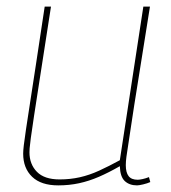

<svg xmlns="http://www.w3.org/2000/svg" viewBox="-20 -550 516 580"><path d="M156 10Q104 10 77 -16Q50 -42 50 -86Q50 -95 52 -112Q54 -129 58.5 -159Q63 -189 70.5 -237.5Q78 -286 89 -358Q100 -430 115 -530H134Q115 -407 102.5 -327Q90 -247 83 -201Q76 -155 73 -132.5Q70 -110 69.5 -102Q69 -94 69 -90Q69 -54 91.5 -31Q114 -8 160 -8Q192 -8 221 -14.5Q250 -21 279.5 -34.5Q309 -48 342 -66L413 -530H433Q412 -397 398 -310.5Q384 -224 376.5 -173Q369 -122 365 -97Q361 -72 360.5 -63Q360 -54 360 -51Q360 -29 368.5 -18Q377 -7 396 -7Q401 -7 410.5 -9Q420 -11 430 -15L434 0Q425 4 412.5 7Q400 10 394 10Q371 10 357 -3Q343 -16 342 -48Q309 -29 279 -16Q249 -3 219 3.5Q189 10 156 10Z"/></svg>

Font: Georama ExtraCondensed Thin Thin
Style: Italic
Weight: 250
Italic angle: -9°
Version: Version 1.001